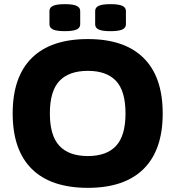

<svg xmlns="http://www.w3.org/2000/svg" viewBox="-20 -896 844 924"><path d="M403 8Q225 8 133 -83Q41 -174 41 -350Q41 -526 133 -617Q225 -708 403 -708Q579 -708 671 -617Q763 -526 763 -350Q763 -174 671 -83Q579 8 403 8ZM403 -145Q493 -145 538.5 -194Q584 -243 584 -350Q584 -458 538.5 -506.5Q493 -555 403 -555Q312 -555 266 -506.5Q220 -458 220 -350Q220 -243 266 -194Q312 -145 403 -145ZM512 -746Q472 -746 455 -754Q438 -762 438 -779V-843Q438 -860 455 -868Q472 -876 512 -876Q551 -876 568.5 -868Q586 -860 586 -843V-779Q586 -762 568.5 -754Q551 -746 512 -746ZM292 -746Q253 -746 235.5 -754Q218 -762 218 -779V-843Q218 -860 235.5 -868Q253 -876 292 -876Q331 -876 348.5 -868Q366 -860 366 -843V-779Q366 -762 348.5 -754Q331 -746 292 -746Z"/></svg>

Font: Asap Semi Expanded ExtraBold
Style: Regular
Weight: 800
Width: 6
Designer: Pablo Cosgaya
Foundry: Omnibus-Type
Version: Version 3.001; ttfautohint (v1.8.4.7-5d5b)